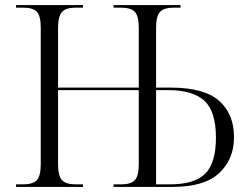

<svg xmlns="http://www.w3.org/2000/svg" viewBox="-20 -734 984 754"><path d="M43 0V-10H71Q109 -10 124.5 -26.5Q140 -43 140 -89V-626Q140 -671 125 -687.5Q110 -704 70 -704H43V-714H306V-704H278Q239 -704 223.5 -687Q208 -670 208 -624V-390H525V-624Q525 -670 510 -687Q495 -704 453 -704H426V-714H689V-704H664Q624 -704 608.5 -687.5Q593 -671 593 -626V-390H650Q781 -390 840 -338.5Q899 -287 899 -195Q899 -109 841 -54.5Q783 0 658 0H426V-10H456Q494 -10 509.5 -26.5Q525 -43 525 -89V-380H208V-89Q208 -43 223.5 -26.5Q239 -10 278 -10H306V0ZM646 -10Q745 -10 786.5 -52.5Q828 -95 828 -193Q828 -297 782.5 -338.5Q737 -380 641 -380H593V-10Z"/></svg>

Font: Noto Serif Display Light
Style: Regular
Weight: 300
Designer: Monotype Design Team
Foundry: Monotype Imaging Inc.
Version: Version 2.009